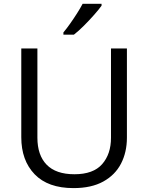

<svg xmlns="http://www.w3.org/2000/svg" viewBox="-20 -965 769 995"><path d="M637.7 -713.9V-252Q637.7 -176.3 607.2 -117.2Q576.7 -58.1 515.1 -24.2Q453.6 9.8 360.8 9.8Q228.5 9.8 159.4 -62Q90.3 -133.8 90.3 -253.9V-713.9H173.8V-251.5Q173.8 -160.6 221.9 -111.3Q270 -62 365.7 -62Q463.4 -62 509.3 -114.3Q555.2 -166.5 555.2 -251V-713.9ZM506.3 -945.3V-935.5Q493.2 -917 468.3 -888.7Q443.4 -860.4 415 -832Q386.7 -803.7 362.8 -785.2H308.6V-796.9Q324.2 -815.4 342.8 -841.6Q361.3 -867.7 378.9 -895.3Q396.5 -922.9 408.2 -945.3Z"/></svg>

Font: Open Sans
Style: Regular
Weight: 400
Designer: Monotype Design Team
Foundry: Monotype Imaging Inc.
Version: Version 3.000; ttfautohint (v1.8.4)